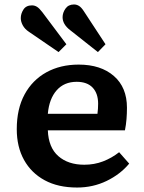

<svg xmlns="http://www.w3.org/2000/svg" viewBox="-20 -825 644 859"><path d="M325 14Q240 14 180 -18.5Q120 -51 87.5 -109.5Q55 -168 55 -247Q55 -338 90 -402.5Q125 -467 187.5 -501.5Q250 -536 332 -536Q431 -536 489.5 -485Q548 -434 548 -343Q548 -318 546 -292.5Q544 -267 539 -242H194Q197 -165 241 -126.5Q285 -88 357 -88Q402 -88 441 -103Q480 -118 513 -144L558 -93Q518 -45 457 -15.5Q396 14 325 14ZM194 -316H416Q419 -338 419 -361Q419 -407 394.5 -433Q370 -459 323 -459Q267 -459 233.5 -421Q200 -383 194 -316ZM418 -592 294 -690Q260 -716 260 -748Q260 -768 273 -786.5Q286 -805 311 -805Q323 -805 333.5 -798.5Q344 -792 355 -775L452 -627ZM242 -592 109 -683Q91 -695 82 -711.5Q73 -728 73 -744Q73 -764 85 -782.5Q97 -801 123 -801Q135 -801 145.5 -794.5Q156 -788 169 -771L277 -627Z"/></svg>

Font: Literata 7pt SemiBold
Style: Regular
Weight: 600
Designer: Latin by Veronika Burian and Jose Scaglione. Greek by Irene Vlachou. Cyrillic by Vera Evstafieva.
Foundry: TypeTogether
Version: Version 3.002